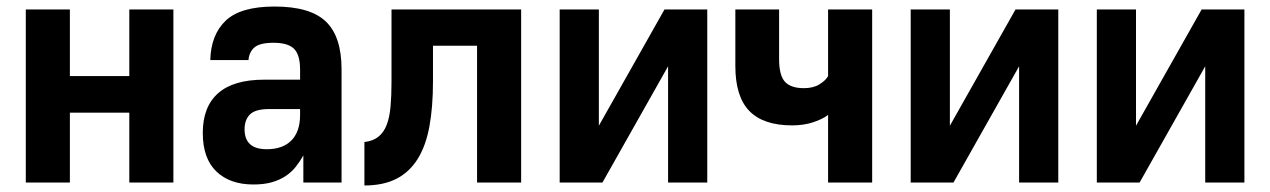

<svg xmlns="http://www.w3.org/2000/svg" viewBox="-20 -559 3890 588"><path d="M59 -530H194V-326H376V-530H511V0H376V-214H194V0H59Z M756 6Q684 6 642.5 -34Q601 -74 601 -152Q601 -232 648 -273.5Q695 -315 789 -315H899V-346Q899 -391 880.5 -409.5Q862 -428 818 -428Q776 -428 759.5 -414Q743 -400 741 -375H624Q626 -453 671.5 -496Q717 -539 821 -539Q930 -539 978 -493Q1026 -447 1026 -347V0H909V-83Q899 -65 886 -48.5Q873 -32 855 -20Q837 -8 813 -1Q789 6 756 6ZM797 -102Q846 -102 872.5 -129Q899 -156 899 -207V-225H804Q762 -225 745.5 -208.5Q729 -192 729 -163Q729 -102 797 -102Z M1096 -124Q1122 -127 1138.5 -140Q1155 -153 1164 -176Q1173 -199 1176 -232.5Q1179 -266 1179 -309V-530H1576V0H1441V-419H1306V-309Q1306 -231 1295 -171.5Q1284 -112 1259 -72Q1234 -32 1194 -11.5Q1154 9 1096 9Z M1694 -530H1814V-174L2015 -530H2146V0H2026V-356L1825 0H1694Z M2516 -207Q2499 -194 2470 -184.5Q2441 -175 2406 -175Q2318 -175 2275 -219Q2232 -263 2232 -357V-530H2366V-378Q2366 -328 2384 -308.5Q2402 -289 2442 -289Q2471 -289 2490 -301Q2509 -313 2516 -326V-530H2651V0H2516Z M2769 -530H2889V-174L3090 -530H3221V0H3101V-356L2900 0H2769Z M3339 -530H3459V-174L3660 -530H3791V0H3671V-356L3470 0H3339Z"/></svg>

Font: Golos UI
Style: Bold
Weight: 700
Designer: A.Korolkova, Vitaly Kuzmin
Foundry: ParaType Ltd
Version: Version 2.000